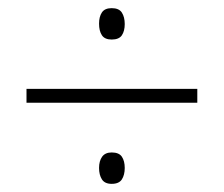

<svg xmlns="http://www.w3.org/2000/svg" viewBox="-20 -588 550 471"><path d="M254 -491Q237 -491 230 -501.5Q223 -512 223 -530Q223 -547 230 -557.5Q237 -568 254 -568Q272 -568 279 -557Q286 -546 286 -529Q286 -512 279 -501.5Q272 -491 254 -491ZM45 -336V-370H464V-336ZM254 -137Q237 -137 230 -148Q223 -159 223 -176Q223 -193 230.5 -203.5Q238 -214 254 -214Q272 -214 279 -203.5Q286 -193 286 -176Q286 -159 279 -148Q272 -137 254 -137Z"/></svg>

Font: Noto Sans Ethiopic SemiCondensed ExtraLight
Style: Regular
Weight: 200
Width: 4
Designer: Monotype Design Team
Foundry: Monotype Imaging Inc.
Version: Version 2.102; ttfautohint (v1.8.4.7-5d5b)